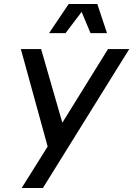

<svg xmlns="http://www.w3.org/2000/svg" viewBox="-20 -947 671 967"><path d="M89 0H196L631 -700H524L294 -329L187 -700H85L220 -209ZM227 -780H310L391 -887L436 -780H519L470 -927H326Z"/></svg>

Font: Uncut Sans Medium
Style: Italic
Weight: 500
Italic angle: -10°
Designer: Kasper Nordkvist
Foundry: Uncut Type
Version: Version 1.111;FEAKit 1.0